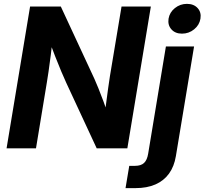

<svg xmlns="http://www.w3.org/2000/svg" viewBox="-20 -761 1049 985"><path d="M13.7 0 134.3 -727.5H292L464.4 -356.4Q473.1 -336.9 485.1 -307.4Q497.1 -277.8 510 -242.9Q522.9 -208 534.2 -172.9L513.7 -142.6Q517.6 -177.7 523.2 -221.4Q528.8 -265.1 534.4 -305.4Q540 -345.7 543.9 -370.1L603.5 -727.5H753.9L633.3 0H476.1L319.8 -336.4Q308.6 -360.8 294.2 -394.8Q279.8 -428.7 262.9 -472.2Q246.1 -515.6 227.1 -566.4L252.4 -579.6Q246.6 -525.9 240.5 -478.5Q234.4 -431.2 229.2 -394.8Q224.1 -358.4 220.2 -336.9L164.6 0ZM831.1 -522.5H975.6L882.3 40Q873.5 93.3 846.9 129.9Q820.3 166.5 777.1 185.3Q733.9 204.1 675.3 204.1H624L643.1 89.8H672.9Q703.1 89.8 719 75Q734.9 60.1 740.2 26.9ZM913.6 -588.4Q878.9 -588.4 859.4 -610.4Q839.8 -632.3 844.7 -665Q850.1 -697.8 877.2 -719.5Q904.3 -741.2 939 -741.2Q974.1 -741.2 993.9 -719.5Q1013.7 -697.8 1008.3 -665Q1002.9 -632.3 975.8 -610.4Q948.7 -588.4 913.6 -588.4Z"/></svg>

Font: Inter 28pt
Style: Bold Italic
Weight: 700
Italic angle: -9.3988°
Designer: Rasmus Andersson
Foundry: rsms
Version: Version 4.001;git-66647c0bb